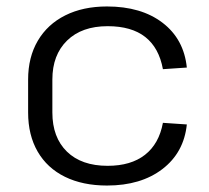

<svg xmlns="http://www.w3.org/2000/svg" viewBox="-20 -567 648 594"><path d="M311 7Q236 7 181 -20Q126 -47 96.5 -98Q67 -149 67 -219V-321Q67 -390 97 -441Q127 -492 182 -519.5Q237 -547 311 -547Q417 -547 483 -496.5Q549 -446 558 -358L484 -353Q472 -419 429.5 -452.5Q387 -486 313 -486Q233 -486 187.5 -441.5Q142 -397 142 -321V-219Q142 -142 187 -98Q232 -54 313 -54Q385 -54 428.5 -88Q472 -122 484 -187L558 -182Q549 -95 482.5 -44Q416 7 311 7Z"/></svg>

Font: Pathway Extreme 8pt Thin 12pt Light
Style: Regular
Weight: 300
Version: Version 1.001;gftools[0.9.26]